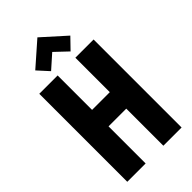

<svg xmlns="http://www.w3.org/2000/svg" viewBox="-282 -1006 1080 1080"><g transform="rotate(-45 257.5 -466.0)"><path d="M396 -808 258 -932 118 -809 178 -743 259 -815 334 -744ZM328 -426H187V-700H41V0H187V-295H328V0H473V-700H328Z"/></g></svg>

Font: Advent Pro ExtraBold
Style: Regular
Weight: 800
Designer: VivaRado, Andreas Kalpakidis
Foundry: VivaRado, Andreas Kalpakidis
Version: Version 3.000